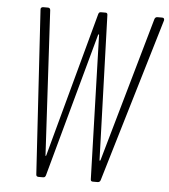

<svg xmlns="http://www.w3.org/2000/svg" viewBox="-51 -746 700 793"><g transform="rotate(5 299.0 -350.0)"><path d="M558 -691 387 -91C385 -88 383 -88 383 -91L363 -691C363 -697 360 -700 355 -700H336C330 -700 327 -698 325 -691L162 -91C161 -88 159 -88 159 -91L126 -691C125 -697 122 -700 116 -700H96C89 -700 85 -695 86 -689L128 -9C128 -3 132 0 138 0H157C163 0 166 -3 168 -9L332 -606C334 -609 336 -609 336 -606L354 -9C354 -3 357 0 363 0H383C389 0 393 -3 395 -9L598 -689C599 -695 597 -700 590 -700H570C564 -700 560 -697 558 -691Z"/></g></svg>

Font: Barlow Condensed ExtraLight
Style: Italic
Weight: 275
Width: 3
Italic angle: -7°
Designer: Jeremy Tribby
Foundry: Tribby Type
Version: Version 1.422;hotconv 1.0.109;makeotfexe 2.5.65596